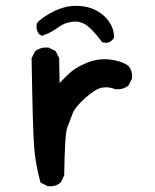

<svg xmlns="http://www.w3.org/2000/svg" viewBox="-20 -637 540 667"><path d="M144 8.8 124.5 -1 120.6 -2.9 119.6 -7.3Q103.5 -65.9 98.6 -126Q93.8 -186 89.8 -432.6V-435.1L90.8 -437L100.6 -456.5L101.6 -458.5L103.5 -460Q122.1 -474.1 147.5 -471.7H149.4L150.9 -470.7L170.4 -460.9L173.3 -459.5L174.8 -456.5L184.6 -437L185.5 -435.1V-432.6L187 -348.6Q208.5 -370.6 223.1 -384.3Q244.6 -403.8 283.2 -419.4Q321.8 -434.6 360.4 -430.4Q398.9 -426.3 424.3 -409.7L425.3 -408.7L426.3 -407.7Q440.9 -391.1 438.5 -365.2V-363.3L437.5 -361.8L427.7 -342.3L426.8 -340.3L424.8 -338.9Q406.2 -324.7 380.9 -327.1H379.4L377.9 -328.1Q367.7 -332 356.9 -333.3Q346.2 -334.5 334.5 -332.5Q312 -328.6 276.4 -296.9Q258.3 -280.8 247.1 -266.8Q235.8 -252.9 231.9 -241.7Q222.2 -216.3 213.4 -192.9Q205.1 -170.9 203.1 -30.3V-27.8L202.1 -25.9L192.4 -5.4L191.4 -3.9L189.9 -2.4Q173.3 12.2 147.5 9.8H145.5ZM333 -493.2Q300.8 -535.6 279.3 -550.3Q269 -557.1 257.6 -560.1Q246.1 -563 232.4 -561.5Q218.8 -560.1 206.5 -555.4Q194.3 -550.8 183.6 -543Q159.2 -524.4 130.4 -514.2L125.5 -512.7L121.6 -515.1L115.7 -519L113.8 -520.5L112.8 -522.5Q105 -535.2 107.4 -552.2L107.9 -554.2L108.9 -556.2L112.8 -562L113.8 -563.5L114.7 -564Q149.4 -592.8 189 -606.9Q229.5 -621.6 273.4 -614.3Q295.9 -610.4 314.2 -600.8Q332.5 -591.3 347.2 -576.2Q376 -544.9 376 -508.8V-505.9L374 -502.9Q360.4 -483.9 338.4 -489.7L335 -490.2Z"/></svg>

Font: NaikaiFont
Style: Bold
Weight: 700
Version: Version 1.89